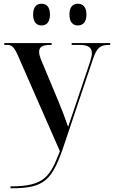

<svg xmlns="http://www.w3.org/2000/svg" viewBox="-20 -766 609 1026"><path d="M396 -630C421 -630 442 -646 442 -688C442 -731 421 -746 396 -746C371 -746 351 -731 351 -688C351 -646 371 -630 396 -630ZM202 -630C227 -630 247 -646 247 -688C247 -731 227 -746 202 -746C177 -746 157 -731 157 -688C157 -646 177 -630 202 -630ZM36 230V240H43C220 240 260 196 324 4L476 -448C497 -511 515 -526 563 -526H569V-536H363V-526H405C451 -526 471 -512 471 -482C471 -470 467 -454 461 -435L384 -206C374 -176 359 -133 344 -88C331 -127 311 -180 290 -230L201 -443C193 -462 189 -477 189 -489C189 -517 211 -526 248 -526H256V-536H3V-526H19C43 -526 56 -514 74 -473L300 42C248 174 222 230 36 230Z"/></svg>

Font: Noto Serif Display Medium
Style: Regular
Weight: 500
Designer: Monotype Design Team
Foundry: Monotype Imaging Inc.
Version: Version 2.009